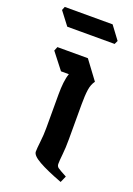

<svg xmlns="http://www.w3.org/2000/svg" viewBox="-157 -704 525 758"><g transform="rotate(20 106.0 -325.5)"><path d="M15 -583 -27 -638 -21 -653H180L221 -598L214 -583ZM200 2Q136 -22 101.5 -41.5Q67 -61 67 -77Q67 -91 70.5 -120.5Q74 -150 74 -178V-321Q74 -347 76.5 -369.5Q79 -392 85 -409H52L-1 -477L6 -494H134L192 -416Q180 -400 176.5 -376Q173 -352 173 -315V-167Q173 -131 170 -103.5Q167 -76 167 -62Q167 -52 174.5 -46.5Q182 -41 212 -25Z"/></g></svg>

Font: Jaini
Style: Regular
Weight: 400
Designer: Maithili Shingre, Girish Dalvi (Devanagari), Taresh Vohra (Latin)
Foundry: Ek Type
Version: Version 2.000; ttfautohint (v1.8.4.7-5d5b)